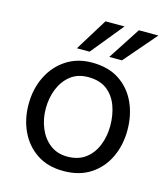

<svg xmlns="http://www.w3.org/2000/svg" viewBox="-109 -801 779 895"><g transform="rotate(15 281.0 -353.5)"><path d="M279.3 8.8Q204.4 8.8 151.6 -26Q98.9 -60.8 70.9 -119.6Q42.9 -178.4 42.9 -250.2Q42.9 -324 72.1 -383.7Q101.3 -443.4 154.6 -478.8Q207.8 -514.2 279.3 -514.2Q358.9 -514.2 411.9 -478.9Q464.9 -443.6 492.2 -384.2Q519.4 -324.8 519.4 -252.1Q519.4 -179.6 491.3 -120.4Q463.2 -61.2 409.7 -26.2Q356.3 8.8 279.3 8.8ZM279.1 -444.2Q228.7 -444.2 194.5 -417.1Q160.4 -390 142.9 -346.4Q125.4 -302.7 125.4 -251.4Q125.4 -201.2 143.8 -157.3Q162.2 -113.4 196.7 -87.1Q231.3 -60.8 279.5 -60.8Q332.4 -60.8 367.3 -87Q402.1 -113.2 419.5 -157Q436.9 -200.7 436.9 -251Q436.9 -302.3 421.2 -346Q405.4 -389.8 371 -417Q336.6 -444.2 279.1 -444.2ZM349.1 -560.3 450.2 -716H544.6L410.5 -560.3ZM192.9 -560.3 289.1 -716H381.1L254.3 -560.3Z"/></g></svg>

Font: Hind Variable Light
Style: Regular
Weight: 300
Designer: Manushi Parikh, Satya Rajpurohit
Foundry: Indian Type Foundry
Version: Version 3.000